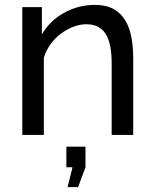

<svg xmlns="http://www.w3.org/2000/svg" viewBox="-20 -551 630 784"><path d="M256 213 276 132H251V48H329V132L299 213ZM524 0H436V-292Q436 -376 410.5 -414Q385 -452 333 -452Q306 -452 279 -441.5Q252 -431 228 -413Q204 -395 186 -370Q168 -345 159 -315V0H71V-522H151V-410Q182 -465 240.5 -498Q299 -531 368 -531Q413 -531 443 -514.5Q473 -498 491 -468.5Q509 -439 516.5 -399Q524 -359 524 -312Z"/></svg>

Font: PTCRaleway Medium
Style: Regular
Weight: 500
Designer: Matt McInerney, Pablo Impallari, Rodrigo Fuenzalida
Foundry: Matt McInerney, Pablo Impallari, Rodrigo Fuenzalida
Version: Version 3.000g; ttfautohint (v1.5) -l 8 -r 28 -G 28 -x 14 -D